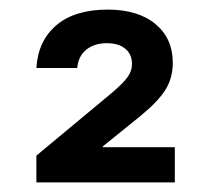

<svg xmlns="http://www.w3.org/2000/svg" viewBox="-20 -880 440 400"><path d="M55.8 -500V-555.8L214.2 -687.5Q237.5 -707.5 246.2 -720Q255 -732.5 255 -746.7Q255 -766.7 241.2 -778.3Q227.5 -790 202.5 -790Q176.7 -790 160 -776.7Q143.3 -763.3 140.8 -738.3H55.8Q59.2 -795 97.5 -827.5Q135.8 -860 204.2 -860Q267.5 -860 303.8 -830Q340 -800 340 -749.2Q340 -717.5 324.6 -692.9Q309.2 -668.3 272.5 -638.3L194.2 -575V-573.3H344.2V-500Z"/></svg>

Font: Funnel Display SemiBold
Style: Regular
Weight: 600
Designer: NORD ID, Kristian Moeller
Foundry: Dicotype
Version: Version 1.000